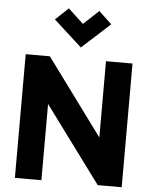

<svg xmlns="http://www.w3.org/2000/svg" viewBox="-62 -1003 832 1053"><g transform="rotate(5 354.0 -476.0)"><path d="M516 0 143 -505 206 -522V0H60V-681H193L558 -185L502 -175V-681H648V0ZM358 -744 203 -885 274 -952 390 -844H326L442 -952L513 -885Z"/></g></svg>

Font: Gabarito
Style: Bold
Weight: 700
Designer: Leandro Assis / Alvaro Franca / Felipe Casaprima
Foundry: Naipe Foundry
Version: Version 1.000